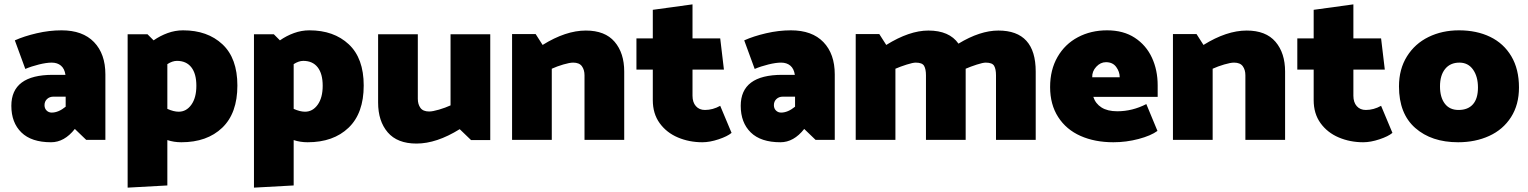

<svg xmlns="http://www.w3.org/2000/svg" viewBox="-20 -641 7002 880"><path d="M217 -354Q243 -354 259.5 -340Q276 -326 280 -298H222Q32 -298 32 -156Q32 -79 78 -34Q124 11 214 11Q275 11 323 -50L375 0H463V-300Q463 -394 411 -448Q359 -502 262 -502Q206 -502 148 -488.5Q90 -475 48 -456L96 -325Q124 -337 158.5 -345.5Q193 -354 217 -354ZM225 -198H281V-152Q248 -125 217 -125Q203 -125 193.5 -134.5Q184 -144 184 -159Q184 -176 195.5 -187Q207 -198 225 -198Z M1068 -249Q1068 -122 998.5 -55.5Q929 11 811 11Q777 11 747 1V209L565 219V-484H656L684 -456Q714 -477 748.5 -489.5Q783 -502 819 -502Q931 -502 999.5 -438Q1068 -374 1068 -249ZM880 -248Q880 -303 857 -332.5Q834 -362 791 -362Q770 -362 747 -347V-142Q776 -129 799 -129Q834 -129 857 -161Q880 -193 880 -248Z M1647 -249Q1647 -122 1577.5 -55.5Q1508 11 1390 11Q1356 11 1326 1V209L1144 219V-484H1235L1263 -456Q1293 -477 1327.5 -489.5Q1362 -502 1398 -502Q1510 -502 1578.5 -438Q1647 -374 1647 -249ZM1459 -248Q1459 -303 1436 -332.5Q1413 -362 1370 -362Q1349 -362 1326 -347V-142Q1355 -129 1378 -129Q1413 -129 1436 -161Q1459 -193 1459 -248Z M1947 -130Q1919 -130 1907 -146.5Q1895 -163 1895 -188V-484H1713V-171Q1713 -86 1757 -34.5Q1801 17 1889 17Q1981 17 2087 -49L2139 1H2227V-484H2045V-158Q2021 -147 1992 -138.5Q1963 -130 1947 -130Z M2607 -354Q2635 -354 2647 -337.5Q2659 -321 2659 -296V0H2841V-313Q2841 -398 2797 -449.5Q2753 -501 2665 -501Q2573 -501 2467 -435L2435 -485H2327V0H2509V-326Q2533 -337 2562 -345.5Q2591 -354 2607 -354Z M3154 -621 2972 -596V-465H2897V-322H2972V-182Q2972 -120 3003.5 -76.5Q3035 -33 3087 -11Q3139 11 3199 11Q3233 11 3273.5 -2.5Q3314 -16 3333 -32L3281 -156Q3247 -137 3211 -137Q3185 -137 3169.5 -154.5Q3154 -172 3154 -202V-322H3298L3281 -465H3154Z M3560 -354Q3586 -354 3602.5 -340Q3619 -326 3623 -298H3565Q3375 -298 3375 -156Q3375 -79 3421 -34Q3467 11 3557 11Q3618 11 3666 -50L3718 0H3806V-300Q3806 -394 3754 -448Q3702 -502 3605 -502Q3549 -502 3491 -488.5Q3433 -475 3391 -456L3439 -325Q3467 -337 3501.5 -345.5Q3536 -354 3560 -354ZM3568 -198H3624V-152Q3591 -125 3560 -125Q3546 -125 3536.5 -134.5Q3527 -144 3527 -159Q3527 -176 3538.5 -187Q3550 -198 3568 -198Z M4727 -313V0H4545V-296Q4545 -324 4536.5 -339Q4528 -354 4498 -354Q4485 -354 4457 -345Q4429 -336 4406 -326V-313V0H4224V-296Q4224 -324 4215.5 -339Q4207 -354 4177 -354Q4164 -354 4135.5 -345Q4107 -336 4084 -326V0H3902V-485H4010L4042 -435Q4148 -501 4235 -501Q4331 -501 4373 -441Q4472 -501 4556 -501Q4727 -501 4727 -313Z M5054 -502Q4980 -502 4920.5 -470.5Q4861 -439 4827 -380Q4793 -321 4793 -242Q4793 -162 4830 -104.5Q4867 -47 4932.5 -18Q4998 11 5083 11Q5142 11 5198.5 -4Q5255 -19 5285 -41L5234 -164Q5170 -131 5101 -131Q5056 -131 5028.5 -148.5Q5001 -166 4991 -197H5286V-250Q5286 -320 5259.5 -377Q5233 -434 5181 -468Q5129 -502 5054 -502ZM5049 -356Q5080 -356 5096 -334Q5112 -312 5112 -287H4986Q4985 -314 5004.5 -335Q5024 -356 5049 -356Z M5636 -354Q5664 -354 5676 -337.5Q5688 -321 5688 -296V0H5870V-313Q5870 -398 5826 -449.5Q5782 -501 5694 -501Q5602 -501 5496 -435L5464 -485H5356V0H5538V-326Q5562 -337 5591 -345.5Q5620 -354 5636 -354Z M6183 -621 6001 -596V-465H5926V-322H6001V-182Q6001 -120 6032.5 -76.5Q6064 -33 6116 -11Q6168 11 6228 11Q6262 11 6302.5 -2.5Q6343 -16 6362 -32L6310 -156Q6276 -137 6240 -137Q6214 -137 6198.5 -154.5Q6183 -172 6183 -202V-322H6327L6310 -465H6183Z M6663 11Q6541 11 6466.5 -54.5Q6392 -120 6392 -245Q6392 -324 6428.5 -382.5Q6465 -441 6527.5 -471.5Q6590 -502 6667 -502Q6748 -502 6810 -472Q6872 -442 6907 -383Q6942 -324 6942 -240Q6942 -161 6905.5 -104Q6869 -47 6805.5 -18Q6742 11 6663 11ZM6754 -240Q6754 -290 6731.5 -322Q6709 -354 6669 -354Q6627 -354 6603.5 -325Q6580 -296 6580 -245Q6580 -195 6602 -166Q6624 -137 6665 -137Q6708 -137 6731 -163Q6754 -189 6754 -240Z"/></svg>

Font: Catamaran
Style: Regular
Weight: 900
Designer: Pria Ravichandran
Version: Version 1.001;PS 001.000;hotconv 1.0.70;makeotf.lib2.5.58329